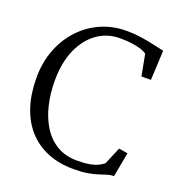

<svg xmlns="http://www.w3.org/2000/svg" viewBox="-137 -867 921 991"><g transform="rotate(20 324.0 -372.0)"><path d="M376.5 11Q295 11 231.5 -15.5Q168 -42 124.2 -91.5Q80.5 -141 58 -211Q35.5 -281 35.5 -368Q35.5 -451.5 62.5 -522Q89.5 -592.5 138 -644.5Q186.5 -696.5 251.2 -725Q316 -753.5 391.5 -753.5Q425.5 -753.5 457.2 -749.5Q489 -745.5 516.8 -740Q544.5 -734.5 566.8 -729.2Q589 -724 602.5 -721.5L594.5 -558.5H542.5L520.5 -675Q511.5 -683 491.5 -690Q471.5 -697 441.5 -701.5Q411.5 -706 372 -706Q303.5 -706 248.8 -668Q194 -630 161.8 -558.2Q129.5 -486.5 129.5 -384Q129.5 -314.5 144.5 -252Q159.5 -189.5 190 -140.8Q220.5 -92 267.5 -64.2Q314.5 -36.5 378.5 -36.5Q420 -36.5 447 -41.5Q474 -46.5 491.2 -55Q508.5 -63.5 521.5 -74L561.5 -169L610.5 -161L585.5 -27Q566 -26.5 547.5 -20.5Q529 -14.5 506.5 -7.2Q484 0 452.8 5.5Q421.5 11 376.5 11Z"/></g></svg>

Font: Merriweather 20pt Light
Style: Regular
Weight: 300
Version: Version 2.100